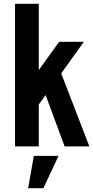

<svg xmlns="http://www.w3.org/2000/svg" viewBox="-20 -770 490 1010"><path d="M320 0 220 -270 175 -208V-389L291 -550H421L302 -384L450 0ZM59 0V-750H184V0ZM128 220 158 50H288L208 220Z"/></svg>

Font: Mohave Light
Style: Bold
Weight: 700
Version: Version 2.003